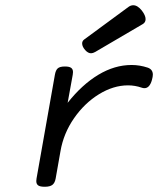

<svg xmlns="http://www.w3.org/2000/svg" viewBox="-20 -711 640 736"><path d="M490.7 -690.9Q507.3 -690.9 523.4 -670.9Q538.1 -651.9 538.1 -637.7Q538.1 -625 527.3 -618.7L344.7 -511.7Q335.9 -506.8 329.1 -506.8Q317.4 -506.8 306.6 -519Q294.9 -532.2 294.9 -544.4Q294.9 -553.7 302.7 -559.6L472.7 -684.6Q481.4 -690.9 490.7 -690.9ZM546.4 -451.7Q565.9 -444.8 565.9 -424.8Q565.9 -417.5 562.5 -404.8Q553.7 -373 533.7 -373Q528.3 -373 522.9 -375Q497.6 -383.8 470.7 -383.8Q414.6 -383.8 359.1 -349.6Q303.7 -315.4 263.7 -257.6Q223.6 -199.7 211.9 -131.8L193.4 -26.9Q190.4 -9.8 180.9 -2.4Q171.4 4.9 151.9 4.9H150.9Q133.8 4.9 126.5 -0.2Q119.1 -5.4 119.1 -17.1Q119.1 -19 120.1 -26.9L190.4 -424.3Q193.4 -441.9 201.4 -449Q209.5 -456.1 228.5 -456.1H229.5Q245.6 -456.1 252.7 -450.9Q259.8 -445.8 259.8 -434.6Q259.8 -432.1 258.8 -424.3L239.3 -316.9Q294.4 -386.7 356.9 -424.3Q419.4 -461.9 484.4 -461.9Q515.6 -461.9 546.4 -451.7Z"/></svg>

Font: Courier Prime Sans
Style: Italic
Weight: 400
Italic angle: -10°
Designer: Alan Dague-Greene
Foundry: Quote-Unquote Apps
Version: Version 3.020